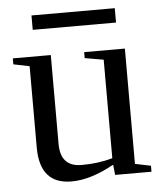

<svg xmlns="http://www.w3.org/2000/svg" viewBox="-48 -652 595 705"><g transform="rotate(-5 250.0 -300.0)"><path d="M345 -37H343Q258 10 188 10Q71 10 71 -125V-425L12 -437V-459H152V-131Q152 -47 230 -47Q292 -47 344 -62V-425L275 -437V-459H425V-34L483 -22V0H349ZM94 -557V-610H401V-557Z"/></g></svg>

Font: Libra Serif Modern
Style: Regular
Weight: 400
Designer: Stefan Peev, Context Ltd
Foundry: Stefan Peev, Context Ltd
Version: Version 1.000